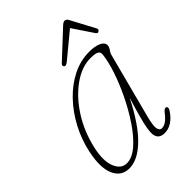

<svg xmlns="http://www.w3.org/2000/svg" viewBox="-180 -670 761 761"><g transform="rotate(-45 200.0 -290.0)"><path d="M286.5 -86.5Q275.5 -44 279.2 -29Q283 -14 294.5 -14Q306 -14 318.2 -22Q330.5 -30 347 -51.5Q357.5 -65 366.5 -60.5Q373.5 -55 364.5 -41Q332 7.5 289 7.5Q251 7.5 251 -31Q251 -41 253.8 -57.8Q256.5 -74.5 264.8 -105.8Q273 -137 289.5 -190Q238.5 -89.5 188.2 -41Q138 7.5 91 7.5Q47 7.5 28.2 -33.8Q9.5 -75 25.5 -151.5Q37.5 -208 64.2 -258.5Q91 -309 128.5 -348.2Q166 -387.5 211 -410Q256 -432.5 304.5 -432.5Q335.5 -432.5 355 -424Q374.5 -415.5 375 -400Q375 -389.5 367.8 -380Q360.5 -370.5 358 -360ZM50.5 -147.5Q37 -85.5 52 -49.8Q67 -14 98 -14Q128 -14 159.8 -41.2Q191.5 -68.5 221.2 -112.5Q251 -156.5 275.5 -207Q300 -257.5 315.8 -305Q331.5 -352.5 335 -386Q336.5 -399.5 327.2 -405.2Q318 -411 289.5 -411Q242.5 -411 193.5 -376.8Q144.5 -342.5 106 -283Q67.5 -223.5 50.5 -147.5ZM214.5 -467.5Q199.5 -455 193.5 -462.5Q187.5 -469.5 195.5 -476.5L306 -579.5Q316 -588.5 322 -588.5Q331.5 -588.5 336.5 -579.5L391.5 -476.5Q396 -468.5 387 -462.5Q380.5 -458.5 374.5 -467.5L317.5 -552.5Z"/></g></svg>

Font: Fraunces144ptSuperSoftThinItalic
Style: Italic
Weight: 100
Italic angle: -16°
Version: Version 1.000;[0bf87f6ff]